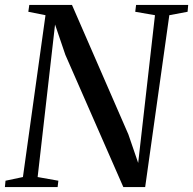

<svg xmlns="http://www.w3.org/2000/svg" viewBox="-31 -763 788 783"><path d="M-11 0 -8.5 -26 62.5 -41 154.5 -701 84.5 -715 88.5 -743H262.5L492.5 -215L532.5 -98.5L601 -701L520.5 -715L524 -743H736.5L734 -715L659.5 -701L561 0H472L235.5 -539.5L193.5 -663L122.5 -41L207 -26L204 0Z"/></svg>

Font: Merriweather 96pt
Style: Italic
Weight: 400
Italic angle: -7.8°
Version: Version 2.101